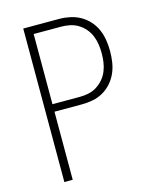

<svg xmlns="http://www.w3.org/2000/svg" viewBox="-111 -812 722 888"><g transform="rotate(-15 250.0 -367.5)"><path d="M86 0V-735H258Q284 -735 310 -729.5Q336 -724 359 -711Q382 -698 400 -678Q418 -658 428.5 -633.5Q439 -609 443 -583Q447 -557 447 -530Q447 -504 443 -477.5Q439 -451 428.5 -427Q418 -403 400 -382.5Q382 -362 359 -349Q336 -336 310 -331Q284 -326 258 -326H126V0ZM126 -362H258Q279 -362 300 -366.5Q321 -371 339 -382.5Q357 -394 371 -410.5Q385 -427 393 -447Q401 -467 404 -488Q407 -509 407 -530Q407 -552 404 -573Q401 -594 393 -614Q385 -634 371 -650.5Q357 -667 339 -678Q321 -689 300 -693.5Q279 -698 258 -698H126Z"/></g></svg>

Font: Iosevka Term Curly Extralight
Style: Regular
Weight: 200
Designer: Belleve Invis
Foundry: Belleve Invis
Version: Version 32.3.0